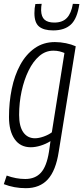

<svg xmlns="http://www.w3.org/2000/svg" viewBox="-26 -764 435 1004"><path d="M-6 199 9 154Q58 172 106 172Q158 172 188 139Q218 106 230 30L238 -26Q214 -11 186.5 -2.5Q159 6 135 6Q80 6 50.5 -36.5Q21 -79 21 -152Q21 -229 35.5 -299.5Q50 -370 80 -425Q110 -480 155.5 -512Q201 -544 261 -544Q290 -544 319 -538Q348 -532 370 -522L281 30Q266 128 224 174Q182 220 109 220Q48 220 -6 199ZM311 -487Q299 -492 285 -495.5Q271 -499 253 -499Q212 -499 179.5 -471Q147 -443 123.5 -395Q100 -347 87 -287Q74 -227 74 -163Q74 -103 96 -72Q118 -41 157 -41Q177 -41 202.5 -50Q228 -59 245 -72ZM252 -605Q203 -605 178.5 -625Q154 -645 154 -695Q154 -722 159 -743L192 -744Q189 -730 189 -710Q190 -676 207 -661Q224 -646 258 -646Q301 -646 324 -670.5Q347 -695 355 -744L389 -743Q378 -667 345 -636Q312 -605 252 -605Z"/></svg>

Font: Georama SemiCondensed Light
Style: Italic
Weight: 300
Width: 4
Italic angle: -9°
Designer: Jean-Baptiste Levee
Foundry: Production Type
Version: Version 1.000